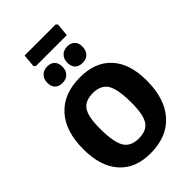

<svg xmlns="http://www.w3.org/2000/svg" viewBox="-293 -1113 1232 1232"><g transform="rotate(-45 323.5 -497.0)"><path d="M465 -1005 475 -994 467 -906H186L175 -917L183 -1005ZM418 -853Q450 -853 468 -834.5Q486 -816 486 -784Q486 -749 466.5 -728.5Q447 -708 413 -708Q380 -708 362 -726Q344 -744 344 -778Q344 -812 364 -832.5Q384 -853 418 -853ZM237 -853Q268 -853 286 -834.5Q304 -816 304 -784Q304 -749 284.5 -728.5Q265 -708 231 -708Q198 -708 180 -726Q162 -744 162 -778Q162 -812 182.5 -832.5Q203 -853 237 -853ZM336 -655Q474 -655 549 -572.5Q624 -490 624 -338Q624 -172 542 -80.5Q460 11 311 11Q174 11 99 -73.5Q24 -158 24 -313Q24 -477 105.5 -566Q187 -655 336 -655ZM322 -525Q252 -525 222.5 -482.5Q193 -440 193 -334Q193 -209 222.5 -159.5Q252 -110 325 -110Q396 -110 425 -153.5Q454 -197 454 -304Q454 -428 424.5 -476.5Q395 -525 322 -525Z"/></g></svg>

Font: Alegreya Sans SC ExtraBold
Style: Regular
Weight: 800
Designer: Juan Pablo del Peral
Foundry: Huerta Tipografica
Version: Version 2.007